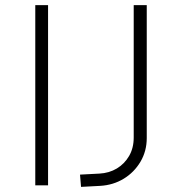

<svg xmlns="http://www.w3.org/2000/svg" viewBox="-20 -725 711 751"><path d="M118 0V-705H168V0ZM297 6 293 -42 369 -46Q407 -48 437 -66Q467 -84 485 -115Q503 -146 503 -187V-705H554V-185Q554 -134 529.5 -92.5Q505 -51 464 -26Q423 -1 372 2Z"/></svg>

Font: Nunito Sans 7pt ExtraLight
Style: Regular
Weight: 250
Designer: Vernon Adams
Foundry: Vernon Adams
Version: Version 3.101;gftools[0.9.27]